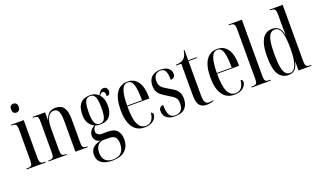

<svg xmlns="http://www.w3.org/2000/svg" viewBox="-92 -1348 3647 2174"><g transform="rotate(-20 1731.5 -260.5)"><path d="M129 -644Q110 -644 97 -656.5Q84 -669 84 -698Q84 -728 97 -740Q110 -752 129 -752Q148 -752 161.5 -740Q175 -728 175 -698Q175 -669 161.5 -656.5Q148 -644 129 -644ZM17 0V-10H30Q66 -10 78.5 -23Q91 -36 91 -85V-452Q91 -499 79 -512.5Q67 -526 33 -526H23V-536H177V-84Q177 -36 189.5 -23Q202 -10 237 -10H248V0Z M281 0V-10H287Q314 -10 327.5 -15Q341 -20 345.5 -36Q350 -52 350 -83V-456Q350 -487 345.5 -501.5Q341 -516 328 -521Q315 -526 289 -526H284V-536H435V-442H437Q450 -489 479.5 -517Q509 -545 560 -545Q628 -545 659.5 -501Q691 -457 691 -360V-83Q691 -37 701.5 -23.5Q712 -10 749 -10H753V0H605V-370Q605 -447 588.5 -484Q572 -521 531 -521Q491 -521 463.5 -478.5Q436 -436 436 -341V-81Q436 -35 447 -22.5Q458 -10 496 -10H501V0Z M965 239Q880 239 834.5 204.5Q789 170 789 106Q789 4 915 -20Q875 -28 857.5 -52.5Q840 -77 840 -106Q840 -134 856 -159.5Q872 -185 909 -206Q870 -223 845.5 -263Q821 -303 821 -360Q821 -455 860.5 -500Q900 -545 978 -545Q1040 -545 1079 -506Q1089 -528 1105.5 -548Q1122 -568 1150 -568Q1173 -568 1185 -552.5Q1197 -537 1197 -516Q1197 -496 1186.5 -482.5Q1176 -469 1154 -469Q1154 -501 1147 -515.5Q1140 -530 1124 -530Q1102 -530 1086 -499Q1106 -477 1117.5 -444.5Q1129 -412 1129 -365Q1129 -286 1092 -239.5Q1055 -193 977 -193Q963 -193 947.5 -195Q932 -197 918 -202Q890 -174 890 -144Q890 -118 907 -103Q924 -88 953 -88H1029Q1105 -88 1139 -48.5Q1173 -9 1173 56Q1173 140 1121 189.5Q1069 239 965 239ZM975 -203Q1016 -203 1034 -238.5Q1052 -274 1052 -365Q1052 -433 1043.5 -469.5Q1035 -506 1018 -520.5Q1001 -535 974 -535Q949 -535 932 -520Q915 -505 906.5 -467.5Q898 -430 898 -364Q898 -274 916.5 -238.5Q935 -203 975 -203ZM975 229Q1047 229 1079.5 191Q1112 153 1112 86Q1112 37 1091 10.5Q1070 -16 1012 -16H950Q910 -16 881.5 15Q853 46 853 104Q853 168 886.5 198.5Q920 229 975 229Z M1437 10Q1344 10 1295.5 -61.5Q1247 -133 1247 -263Q1247 -404 1294.5 -474.5Q1342 -545 1428 -545Q1510 -545 1554 -480Q1598 -415 1598 -298V-280H1333Q1333 -129 1364 -65.5Q1395 -2 1455 -2Q1499 -2 1525.5 -31Q1552 -60 1559 -123Q1583 -117 1583 -92Q1583 -71 1567.5 -47Q1552 -23 1519.5 -6.5Q1487 10 1437 10ZM1513 -290Q1512 -420 1493.5 -477.5Q1475 -535 1428 -535Q1381 -535 1358 -478Q1335 -421 1333 -290Z M1807 10Q1756 10 1725 -6Q1694 -22 1680.5 -47Q1667 -72 1667 -98Q1667 -130 1682.5 -143.5Q1698 -157 1719 -157Q1719 -75 1740 -37.5Q1761 0 1811 0Q1855 0 1880.5 -27Q1906 -54 1906 -109Q1906 -143 1895 -163.5Q1884 -184 1862 -200Q1840 -216 1806 -236Q1767 -259 1738.5 -280Q1710 -301 1694.5 -329Q1679 -357 1679 -401Q1679 -472 1718.5 -508Q1758 -544 1826 -544Q1889 -544 1920.5 -517Q1952 -490 1952 -450Q1952 -396 1898 -396Q1898 -470 1880.5 -502Q1863 -534 1822 -534Q1785 -534 1762 -509Q1739 -484 1739 -437Q1739 -389 1765 -363Q1791 -337 1844 -308Q1878 -290 1905 -270.5Q1932 -251 1948.5 -221.5Q1965 -192 1965 -144Q1965 -73 1925.5 -31.5Q1886 10 1807 10Z M2186 10Q2130 10 2101 -23.5Q2072 -57 2072 -144V-526H2012V-536Q2044 -537 2066.5 -543.5Q2089 -550 2104 -561Q2124 -577 2134.5 -602Q2145 -627 2149 -658H2159V-536H2261V-526H2159V-115Q2159 -54 2173.5 -30.5Q2188 -7 2219 -7Q2230 -7 2241.5 -9Q2253 -11 2269 -15V-5Q2256 0 2234.5 5Q2213 10 2186 10Z M2518 10Q2425 10 2376.5 -61.5Q2328 -133 2328 -263Q2328 -404 2375.5 -474.5Q2423 -545 2509 -545Q2591 -545 2635 -480Q2679 -415 2679 -298V-280H2414Q2414 -129 2445 -65.5Q2476 -2 2536 -2Q2580 -2 2606.5 -31Q2633 -60 2640 -123Q2664 -117 2664 -92Q2664 -71 2648.5 -47Q2633 -23 2600.5 -6.5Q2568 10 2518 10ZM2594 -290Q2593 -420 2574.5 -477.5Q2556 -535 2509 -535Q2462 -535 2439 -478Q2416 -421 2414 -290Z M2728 0V-10H2734Q2761 -10 2775.5 -15Q2790 -20 2795 -35.5Q2800 -51 2800 -83V-680Q2800 -713 2793 -727.5Q2786 -742 2773 -746Q2760 -750 2740 -750H2728V-760H2887V-83Q2887 -51 2892 -35.5Q2897 -20 2911.5 -15Q2926 -10 2953 -10H2959V0Z M3170 10Q3096 10 3054 -53Q3012 -116 3012 -267Q3012 -368 3031.5 -429.5Q3051 -491 3087 -518.5Q3123 -546 3171 -546Q3222 -546 3251.5 -517.5Q3281 -489 3292 -428H3294Q3293 -474 3292.5 -504.5Q3292 -535 3292 -563V-676Q3292 -710 3286 -725.5Q3280 -741 3266.5 -745.5Q3253 -750 3229 -750H3222V-760H3379V-82Q3379 -36 3391.5 -23Q3404 -10 3440 -10H3449V0H3293V-107H3291Q3278 -49 3250.5 -19.5Q3223 10 3170 10ZM3193 -6Q3293 -6 3293 -265Q3293 -395 3272 -461.5Q3251 -528 3196 -528Q3164 -528 3142.5 -503.5Q3121 -479 3110 -422Q3099 -365 3099 -265Q3099 -169 3109.5 -112Q3120 -55 3141 -30.5Q3162 -6 3193 -6Z"/></g></svg>

Font: Noto Serif Display ExtraCondensed
Style: Regular
Weight: 400
Width: 2
Designer: Monotype Design Team
Foundry: Monotype Imaging Inc.
Version: Version 2.009